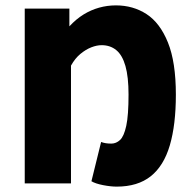

<svg xmlns="http://www.w3.org/2000/svg" viewBox="-20 -682 718 714"><path d="M414 12Q392 12 363.5 6.5Q335 1 320 -8L356 -154Q364 -151 373 -149.5Q382 -148 394 -148Q412 -148 426.5 -161.5Q441 -175 449.5 -214Q458 -253 458 -330Q458 -396 446.5 -436.5Q435 -477 412.5 -495.5Q390 -514 358 -514Q340 -514 319.5 -506Q299 -498 279 -481.5Q259 -465 244 -438V0H72V-650H238V-584Q263 -611 290.5 -628Q318 -645 348.5 -653.5Q379 -662 411 -662Q475 -662 525 -629.5Q575 -597 604.5 -524Q634 -451 634 -330Q634 -218 611.5 -141.5Q589 -65 540.5 -26.5Q492 12 414 12Z"/></svg>

Font: Mada Black
Style: Regular
Weight: 900
Designer: Khaled Hosny
Version: Version 1.5